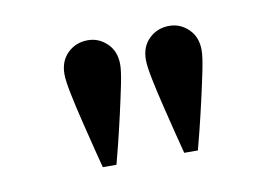

<svg xmlns="http://www.w3.org/2000/svg" viewBox="-40 -778 501 346"><g transform="rotate(-10 210.5 -605.0)"><path d="M273 -490Q270 -501 264 -525Q258 -549 251 -577.5Q244 -606 239 -630.5Q234 -655 234 -667Q234 -691 249 -705.5Q264 -720 286 -720Q306 -720 321 -705.5Q336 -691 336 -667Q336 -655 331 -630.5Q326 -606 319.5 -577.5Q313 -549 307 -525Q301 -501 298 -490ZM124 -490Q121 -501 115 -525Q109 -549 102 -577.5Q95 -606 90 -630.5Q85 -655 85 -667Q85 -691 100 -705.5Q115 -720 137 -720Q157 -720 172 -705.5Q187 -691 187 -667Q187 -655 182 -630.5Q177 -606 170.5 -577.5Q164 -549 158 -525Q152 -501 149 -490Z"/></g></svg>

Font: Inclusive Sans Light
Style: Regular
Weight: 300
Designer: Olivia King
Foundry: Olivia King
Version: Version 2.004